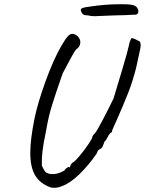

<svg xmlns="http://www.w3.org/2000/svg" viewBox="-20 -839 689 913"><path d="M124 -113Q124 -175 144 -275Q159 -348 195.5 -449.5Q232 -551 270 -618Q292 -656 304 -668Q316 -680 328 -678Q344 -674 353 -662.5Q362 -651 362 -638Q362 -617 342 -604Q334 -595 320 -568.5Q306 -542 302 -535L278 -490Q243 -390 226.5 -336Q210 -282 200 -222Q186 -155 182.5 -123.5Q179 -92 179 -74Q179 -56 179 -51Q182 -45 187 -35.5Q192 -26 196 -21.5Q200 -17 205 -16Q215 -11 230 -11Q257 -11 286 -28Q290 -36 297.5 -40.5Q305 -45 307 -46Q309 -43 310 -43Q313 -43 315 -50V-51Q315 -56 324 -65Q334 -69 357 -96Q380 -123 399.5 -152Q419 -181 419 -187Q419 -192 424.5 -198Q430 -204 432 -206Q439 -213 467.5 -267Q496 -321 520 -371Q535 -420 561.5 -509Q588 -598 593 -623Q595 -636 599 -645Q603 -654 604 -657Q611 -659 625.5 -651.5Q640 -644 644 -642Q649 -636 649 -625Q649 -613 640 -575Q635 -555 627 -515Q611 -452 589 -396Q567 -340 532 -261Q528 -252 523 -241.5Q518 -231 513 -218V-212Q501 -205 494 -191Q491 -186 486.5 -177.5Q482 -169 477 -166Q474 -157 471.5 -151Q469 -145 468 -143Q467 -137 459 -132Q451 -127 449 -126Q445 -124 443 -117Q441 -110 439 -108Q403 -55 358.5 -11.5Q314 32 275 46Q255 54 240 54Q227 54 220 52Q171 34 147.5 -4.5Q124 -43 124 -113ZM398 -766Q384 -766 378.5 -768.5Q373 -771 369 -778Q364 -788 364 -791Q364 -798 374 -801.5Q384 -805 410 -808Q481 -819 556 -819Q584 -819 601 -817Q618 -815 628 -807Q638 -796 638 -785Q638 -766 612 -769Q599 -768 576 -767Q553 -766 532 -766L504 -765Q438 -762 430 -762Q410 -762 398 -766Z"/></svg>

Font: Caveat
Style: Regular
Weight: 400
Designer: Pablo Impallari
Foundry: Pablo Impallari
Version: Version 1.500; ttfautohint (v1.6)